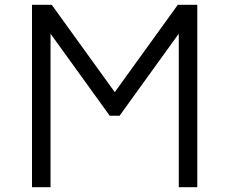

<svg xmlns="http://www.w3.org/2000/svg" viewBox="-20 -778 953 798"><path d="M800 -758V0H723V-638L477 -297H436L190 -638V0H113V-758H195L457 -395L719 -758Z"/></svg>

Font: Biryani Light
Style: Regular
Weight: 300
Designer: Dan Reynolds and Mathieu Réguer
Foundry: Dan Reynolds and Mathieu Réguer
Version: Version 1.004; ttfautohint (v1.1) -l 5 -r 5 -G 72 -x 0 -D la